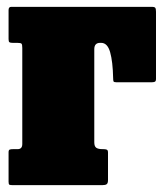

<svg xmlns="http://www.w3.org/2000/svg" viewBox="-20 -540 485 560"><path d="M30.5 -415H17Q10 -415 7.5 -416.8Q5 -418.5 5 -426V-510.5Q5 -520 12.5 -520H423Q431 -520 433 -517Q435 -514 435 -505.5V-310Q435 -303 431.5 -301.5Q428 -300 421 -300H320Q312.5 -300 311.2 -302.5Q310 -305 310 -312Q309 -360.5 301.2 -387.8Q293.5 -415 275 -415H272Q255 -415 255 -396.5V-125Q255 -113 260.8 -109Q266.5 -105 279 -105H281Q288 -105 291.5 -103.5Q295 -102 295 -95V-15Q295 -5.5 291.2 -2.8Q287.5 0 278.5 0H17.5Q10 0 7.5 -1.2Q5 -2.5 5 -10V-96Q5 -102.5 8.5 -103.8Q12 -105 18.5 -105H31.5Q45 -105 45 -120V-400Q45 -410 42.8 -412.5Q40.5 -415 30.5 -415Z"/></svg>

Font: Besley* Condensed Fatface
Style: Regular
Weight: 900
Width: 3
Designer: Owen Earl
Foundry: indestructible type*
Version: Version 3.000; ttfautohint (v1.8.3)